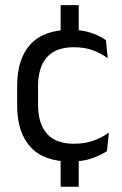

<svg xmlns="http://www.w3.org/2000/svg" viewBox="-20 -615 474 744"><path d="M285 -468H215V-595H285ZM285 108.5H215V-30.5H285ZM254 11Q149 11 97.8 -45.8Q46.5 -102.5 46.5 -206.5V-282.5Q46.5 -387 98 -443.2Q149.5 -499.5 254 -499.5Q285 -499.5 310.5 -493.8Q336 -488 356.2 -478.8Q376.5 -469.5 390.5 -459.5L397.5 -389Q374 -407 341.8 -419.5Q309.5 -432 266 -432Q196 -432 161.8 -393.2Q127.5 -354.5 127.5 -280.5V-208.5Q127.5 -136 161.8 -97Q196 -58 266 -58Q311 -58 343.8 -70.5Q376.5 -83 402 -101L394.5 -29.5Q372.5 -14.5 337 -1.8Q301.5 11 254 11Z"/></svg>

Font: Anek Tamil
Style: Regular
Weight: 400
Designer: Aadarsh Rajan (Tamil), Yesha Goshar (Latin)
Foundry: Ek Type
Version: Version 1.003